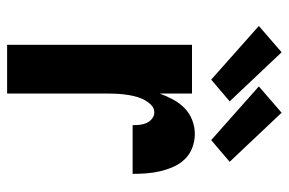

<svg xmlns="http://www.w3.org/2000/svg" viewBox="-156 -656 812 540"><g transform="rotate(90 250.0 -386.0)"><path d="M106 0V-520H243V-429Q250 -448 259.5 -466Q269 -484 283.5 -498.5Q298 -513 317.5 -520.5Q337 -528 357 -528Q376 -528 395 -521Q414 -514 427.5 -500Q441 -486 449 -468Q457 -450 461.5 -431Q466 -412 467.5 -392.5Q469 -373 469 -353H332Q332 -363 331 -373Q330 -383 326 -392Q322 -401 314 -407.5Q306 -414 296 -414Q283 -414 273.5 -403.5Q264 -393 258.5 -381Q253 -369 250 -355.5Q247 -342 245.5 -329Q244 -316 243.5 -302.5Q243 -289 243 -276V0ZM374 -574 223 -708 297 -772 435 -626 400 -596ZM204 -574 53 -708 127 -772 265 -626Z"/></g></svg>

Font: Iosevka SS04 Heavy
Style: Regular
Weight: 900
Monospace: yes
Designer: Belleve Invis
Foundry: Belleve Invis
Version: Version 19.0.0; ttfautohint (v1.8.4)